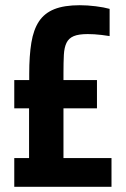

<svg xmlns="http://www.w3.org/2000/svg" viewBox="-20 -716 483 736"><path d="M34.7 0V-110.1H91.4V-300.7H34.7V-409H92V-432.9Q92 -502.4 100.2 -552.3Q108.4 -602.2 129.3 -633.9Q150.3 -665.6 188.1 -680.8Q226 -696 285.7 -696Q315 -696 347 -692Q378.9 -688 400.2 -682V-577.7Q384.8 -580.2 369.7 -582Q354.7 -583.8 341.5 -584.6Q328.4 -585.4 316.2 -585.4Q281.4 -585.4 262.5 -577.4Q243.5 -569.4 235 -551.9Q226.4 -534.4 224.8 -505.9Q223.3 -477.4 223.3 -436.4V-409H351.7V-300.7H223.3V-110.1H407.4V0Z"/></svg>

Font: Saira Thin Condensed
Style: Regular
Weight: 100
Width: 3
Version: Version 1.101